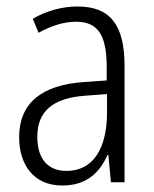

<svg xmlns="http://www.w3.org/2000/svg" viewBox="-20 -562 475 592"><path d="M219 -542C170 -542 122 -528 81 -504L99 -461C141 -484 179 -495 214 -495C280 -495 309 -457 309 -355V-314L238 -309C110 -300 39 -245 39 -139C39 -55 83 10 172 10C248 10 287 -30 312 -85H314L322 0H364V-359C364 -485 320 -542 219 -542ZM244 -267 310 -272V-216C310 -105 268 -35 185 -35C129 -35 95 -71 95 -140C95 -219 143 -260 244 -267Z"/></svg>

Font: Noto Sans Armenian Condensed Light
Style: Regular
Weight: 300
Width: 3
Designer: Monotype Design Team
Foundry: Monotype Imaging Inc.
Version: Version 2.008